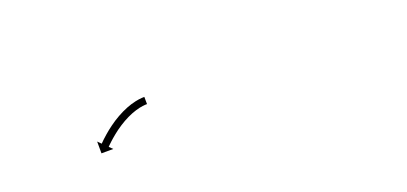

<svg xmlns="http://www.w3.org/2000/svg" viewBox="-11 -731 1062 501"><g transform="rotate(-20 519.5 -481.0)"><path d="M372.5 -510.9C373 -510.9 373.5 -511 374.1 -511L373.9 -531C373.4 -530.9 372.8 -530.9 372.3 -530.9C372.3 -530.9 372.2 -530.9 372.2 -530.9C372.2 -530.9 372.1 -530.9 372.1 -530.9C370.5 -530.9 368.8 -530.8 367.2 -530.7C367.2 -530.7 367.1 -530.7 367.1 -530.7C367 -530.7 367 -530.7 367 -530.7C364.4 -530.5 361.8 -530.2 359.2 -529.9C359.2 -529.9 359.1 -529.9 359.1 -529.9C359 -529.9 358.9 -529.9 358.9 -529.9C355.6 -529.4 352.2 -528.8 348.8 -528.1C348.8 -528.1 348.8 -528.1 348.7 -528.1C348.6 -528.1 348.6 -528 348.6 -528C344.6 -527.1 340.6 -526.1 336.6 -524.9C336.6 -524.9 336.6 -524.9 336.5 -524.9C336.4 -524.9 336.4 -524.9 336.4 -524.9C332 -523.5 327.6 -521.9 323.2 -520.3C323.2 -520.3 323.2 -520.3 323.1 -520.3C323.1 -520.2 323 -520.2 323 -520.2C318.4 -518.3 313.8 -516.3 309.3 -514.2C309.3 -514.2 309.2 -514.2 309.1 -514.2C309.1 -514.2 309 -514.1 309 -514.1C304.4 -511.8 299.8 -509.4 295.2 -506.9C295.2 -506.9 295.2 -506.9 295.1 -506.9C295.1 -506.8 295 -506.8 295 -506.8C290.5 -504.2 286 -501.5 281.6 -498.7C281.6 -498.7 281.6 -498.7 281.5 -498.6C281.5 -498.6 281.4 -498.6 281.4 -498.6C277.2 -495.8 273 -492.9 268.9 -489.9C268.9 -489.9 268.8 -489.9 268.8 -489.9C268.8 -489.9 268.7 -489.8 268.7 -489.8C264.9 -487 261.1 -484.1 257.3 -481.1C257.3 -481.1 257.3 -481.1 257.3 -481.1C257.3 -481.1 257.2 -481 257.2 -481C253.9 -478.3 250.6 -475.6 247.4 -472.8C247.4 -472.8 247.3 -472.8 247.3 -472.7C247.3 -472.7 247.3 -472.7 247.3 -472.7C244.5 -470.3 241.8 -467.9 239.2 -465.4C239.2 -465.4 239.2 -465.4 239.1 -465.4C239.1 -465.4 239.1 -465.4 239.1 -465.4C237.1 -463.4 235 -461.5 233 -459.6C233 -459.6 233 -459.6 233 -459.5C233 -459.5 233 -459.5 233 -459.5C231.7 -458.3 230.4 -457 229.1 -455.7L229.1 -455.7L229.1 -455.7C228.6 -455.2 228.2 -454.8 227.7 -454.3L218.4 -463.6L218.5 -430.8L251.3 -431L242 -440.3C242.4 -440.7 242.8 -441.1 243.3 -441.6L243.3 -441.6L243.2 -441.6C244.5 -442.8 245.7 -444 247 -445.2C247 -445.2 246.9 -445.2 246.9 -445.2C246.9 -445.2 246.9 -445.2 246.9 -445.2C248.9 -447.1 250.8 -448.9 252.8 -450.8C252.8 -450.8 252.8 -450.8 252.7 -450.7C252.7 -450.7 252.7 -450.7 252.7 -450.7C255.3 -453.1 257.9 -455.4 260.5 -457.7C260.5 -457.7 260.5 -457.7 260.4 -457.7C260.4 -457.6 260.4 -457.6 260.4 -457.6C263.5 -460.3 266.7 -462.9 269.9 -465.5C269.9 -465.5 269.8 -465.5 269.8 -465.5C269.8 -465.5 269.7 -465.4 269.7 -465.4C273.3 -468.3 277 -471 280.6 -473.8C280.6 -473.8 280.6 -473.7 280.6 -473.7C280.5 -473.7 280.5 -473.7 280.5 -473.7C284.4 -476.5 288.4 -479.2 292.5 -481.9C292.5 -481.9 292.4 -481.9 292.4 -481.8C292.3 -481.8 292.3 -481.8 292.3 -481.8C296.5 -484.4 300.7 -487 305 -489.5C305 -489.5 305 -489.5 304.9 -489.4C304.9 -489.4 304.8 -489.4 304.8 -489.4C309.1 -491.8 313.5 -494 317.9 -496.2C317.9 -496.2 317.8 -496.2 317.8 -496.1C317.7 -496.1 317.7 -496.1 317.7 -496.1C321.9 -498.1 326.2 -499.9 330.5 -501.7C330.5 -501.7 330.5 -501.6 330.4 -501.6C330.3 -501.6 330.3 -501.6 330.3 -501.6C334.3 -503.1 338.3 -504.5 342.4 -505.8C342.4 -505.8 342.4 -505.8 342.3 -505.8C342.2 -505.7 342.2 -505.7 342.2 -505.7C345.8 -506.8 349.4 -507.7 353.1 -508.6C353.1 -508.6 353 -508.5 352.9 -508.5C352.9 -508.5 352.8 -508.5 352.8 -508.5C355.8 -509.1 358.8 -509.7 361.9 -510.1C361.9 -510.1 361.8 -510.1 361.8 -510.1C361.7 -510.1 361.6 -510.1 361.6 -510.1C363.9 -510.3 366.2 -510.6 368.5 -510.8C368.5 -510.8 368.4 -510.8 368.4 -510.8C368.3 -510.8 368.3 -510.8 368.3 -510.8C369.7 -510.8 371.2 -510.9 372.6 -510.9C372.6 -510.9 372.6 -510.9 372.6 -510.9C372.5 -510.9 372.5 -510.9 372.5 -510.9Z"/></g></svg>

Font: FRB American Cursive Just Arrows
Style: Bold Italic
Weight: 700
Italic angle: -25°
Version: Version 2.0;Modular Font Editor K font №1